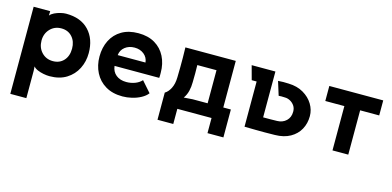

<svg xmlns="http://www.w3.org/2000/svg" viewBox="-67 -866 2996 1469"><g transform="rotate(15 1431.5 -131.5)"><path d="M310 -483Q427 -483 491 -415.5Q555 -348 555 -236Q555 -169 526.5 -112.5Q498 -56 443.5 -22Q389 12 310 12Q288 12 262 7Q236 2 214 -7.5Q192 -17 181 -31L183 3V220H56V-470H187V-462L186 -435Q198 -450 220 -460.5Q242 -471 266.5 -477Q291 -483 310 -483ZM305 -106Q358 -106 390.5 -141.5Q423 -177 423 -236Q423 -293 390.5 -329Q358 -365 305 -365Q251 -365 216 -328Q181 -291 181 -236Q181 -180 216 -143Q251 -106 305 -106Z M1010 -144 1084 -60Q1066 -36 1033.5 -18.5Q1001 -1 963 8Q925 17 889 17Q810 17 754.5 -16Q699 -49 670 -106Q641 -163 641 -233Q641 -305 669.5 -361.5Q698 -418 752.5 -450Q807 -482 884 -482Q961 -482 1015 -450Q1069 -418 1097.5 -361.5Q1126 -305 1126 -233Q1126 -221 1126 -212.5Q1126 -204 1125 -193H771Q776 -148 807.5 -122.5Q839 -97 889 -97Q925 -97 957 -109Q989 -121 1010 -144ZM773 -279H993Q989 -319 958.5 -343.5Q928 -368 884 -368Q839 -368 808 -343.5Q777 -319 773 -279Z M1195 120V-95Q1221 -110 1239 -145.5Q1257 -181 1258 -233Q1259 -278 1259.5 -315Q1260 -352 1259.5 -388.5Q1259 -425 1258 -470H1657V-101H1717V120H1591V0H1320V120ZM1381 -363Q1382 -328 1382 -297Q1382 -266 1381 -227Q1381 -191 1373 -157.5Q1365 -124 1345 -96L1415 -101H1533V-363Z M1971 -470V-107Q1995 -107 2024 -107Q2053 -107 2082 -108Q2125 -109 2153.5 -136Q2182 -163 2182 -208Q2182 -236 2168.5 -255.5Q2155 -275 2134.5 -286Q2114 -297 2094 -297Q2063 -299 2043 -297L2009 -406Q2031 -408 2050 -408Q2069 -408 2093 -407Q2161 -405 2210.5 -376Q2260 -347 2287 -302.5Q2314 -258 2314 -208Q2314 -150 2288.5 -103.5Q2263 -57 2213.5 -29Q2164 -1 2092 0Q2047 1 2012 1Q1977 1 1940 0.5Q1903 0 1852 -1V-359H1813L1783 -470Z M2674 0H2549V-351H2398V-470H2825V-351H2674Z"/></g></svg>

Font: Kreadon
Style: Bold
Weight: 700
Designer: Reiya WATANABE
Foundry: StudioGnu
Version: Version 1.003; ttfautohint (v1.8.4.7-5d5b);gftools[0.9.32]